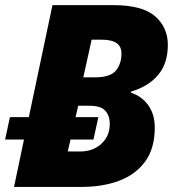

<svg xmlns="http://www.w3.org/2000/svg" viewBox="-39 -734 693 754"><path d="M16.1 0 55.2 -186H-19L0 -273.9H74.2L167 -713.9H404.8Q520 -713.9 570.1 -670.2Q620.1 -626.5 620.1 -558.1Q620.1 -485.4 582.5 -440.2Q544.9 -395 475.1 -374V-370.1Q518.1 -356 543.5 -320.3Q568.8 -284.7 568.8 -233.9Q568.8 -150.4 530.5 -98.9Q492.2 -47.4 427.5 -23.7Q362.8 0 283.2 0ZM288.1 -430.2H333Q394.5 -430.2 416.3 -457Q438 -483.9 438 -523.9Q438 -578.1 361.8 -578.1H320.8ZM227.1 -139.2H276.9Q326.2 -139.2 359.1 -169.4Q392.1 -199.7 392.1 -247.1Q392.1 -278.8 374.8 -298.8Q357.4 -318.8 311 -318.8H268.1L257.8 -273.9H347.2L328.1 -186H237.8Z"/></svg>

Font: Open Sans ExtraBold
Style: Italic
Weight: 800
Italic angle: -12°
Designer: Monotype Design Team
Foundry: Monotype Imaging Inc.
Version: Version 3.000; ttfautohint (v1.8.4)